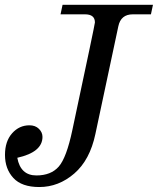

<svg xmlns="http://www.w3.org/2000/svg" viewBox="-58 -752 645 785"><path d="M102.5 12.7Q30.8 12.7 -3.4 -24.4Q-37.6 -61.5 -37.6 -118.7Q-37.6 -174.3 -8.5 -207Q20.5 -239.7 62.5 -239.7Q86.4 -239.7 101.1 -225.3Q115.7 -210.9 115.7 -192.4Q115.7 -129.9 12.7 -106.9Q25.9 -34.7 90.8 -34.7Q150.4 -34.7 182.1 -70.8Q213.9 -106.9 237.8 -220.2Q330.1 -652.8 330.1 -660.2Q330.1 -693.4 289.6 -693.4H189.5L197.8 -732.4H567.4L559.1 -693.4H484.9Q436 -693.4 425.8 -644.5L332 -204.1Q309.6 -97.7 245.6 -42.5Q181.6 12.7 102.5 12.7Z"/></svg>

Font: Munson
Style: Italic
Weight: 400
Italic angle: -12°
Designer: Paul James MIller
Foundry: High-Logic / Made with FontCreator
Version: Version 2.10;May 5, 2019;FontCreator 11.5.0.2430 64-bit